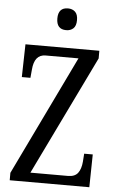

<svg xmlns="http://www.w3.org/2000/svg" viewBox="-61 -961 605 1002"><g transform="rotate(5 241.5 -460.0)"><path d="M29 -39 331 -665H159Q100 -665 94 -585L90 -542H45L49 -714H436V-674L133 -49H330Q366 -49 382 -70.5Q398 -92 401 -130L404 -172H449L446 0H29ZM203 -863Q203 -920 254 -920Q277 -920 291.5 -906.5Q306 -893 306 -863Q306 -833 291.5 -819.5Q277 -806 254 -806Q203 -806 203 -863Z"/></g></svg>

Font: Noto Serif Cond
Style: Regular
Weight: 400
Width: 3
Designer: Monotype Design Team
Foundry: Monotype Imaging Inc.
Version: Version 1.001